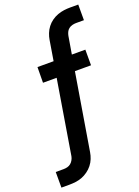

<svg xmlns="http://www.w3.org/2000/svg" viewBox="-234 -809 797 1097"><g transform="rotate(-20 165.0 -260.0)"><path d="M-59 215V120H-11Q1 120 12.5 117Q24 114 33 106.5Q42 99 48 88Q54 77 56 66L130 -384H47L48 -479H146L166 -601Q169 -620 176.5 -639Q184 -658 196.5 -674.5Q209 -691 226.5 -703.5Q244 -716 263.5 -723Q283 -730 302 -732.5Q321 -735 340 -735H389V-640H341Q330 -640 318 -637Q306 -634 296.5 -626.5Q287 -619 282 -608Q277 -597 275 -586L257 -479H339V-384H241L164 81Q161 100 153.5 119Q146 138 133 154.5Q120 171 102.5 183.5Q85 196 66.5 203Q48 210 28 212.5Q8 215 -11 215Z"/></g></svg>

Font: Iosevka QP
Style: Bold Italic
Weight: 700
Italic angle: -9°
Designer: Belleve Invis
Foundry: Belleve Invis
Version: Version 20.0.0; ttfautohint (v1.8.4)